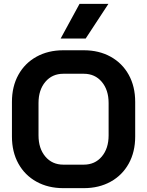

<svg xmlns="http://www.w3.org/2000/svg" viewBox="-20 -969 764 997"><path d="M42 -260V-440Q42 -520 75.5 -580.5Q109 -641 169.5 -674.5Q230 -708 309 -708H415Q494 -708 554.5 -674.5Q615 -641 648.5 -580.5Q682 -520 682 -440V-260Q682 -180 648.5 -119.5Q615 -59 554.5 -25.5Q494 8 415 8H309Q230 8 169.5 -25.5Q109 -59 75.5 -119.5Q42 -180 42 -260ZM415 -114Q473 -114 508.5 -156Q544 -198 544 -266V-434Q544 -502 508.5 -544Q473 -586 415 -586H309Q251 -586 215.5 -544Q180 -502 180 -434V-266Q180 -198 215.5 -156Q251 -114 309 -114ZM393 -949H543L425 -769H295Z"/></svg>

Font: Bai Jamjuree
Style: Bold
Weight: 700
Designer: Katatrad Aksorn Co.,Ltd.
Foundry: Cadson Demak Co.,Ltd.
Version: Version 1.000; ttfautohint (v1.6)